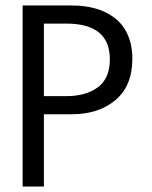

<svg xmlns="http://www.w3.org/2000/svg" viewBox="-20 -680 554 700"><path d="M62.5 -660H242.5Q290 -660 329 -648.8Q368 -637.5 398.2 -614.5Q428.5 -591.5 445.5 -553.5Q462.5 -515.5 462.5 -465.5Q462.5 -367 401 -315.2Q339.5 -263.5 242.5 -263.5H140V0H62.5ZM140 -329.5H221.5Q293 -329.5 336.8 -361.8Q380.5 -394 380.5 -464Q380.5 -594 221.5 -594H140Z"/></svg>

Font: League Spartan
Style: Regular
Weight: 350
Foundry: The League of Moveable Type
Version: Version 2.002